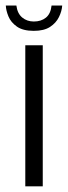

<svg xmlns="http://www.w3.org/2000/svg" viewBox="-36 -654 238 674"><path d="M52.8 0V-495H114.1V0ZM82.5 -545.7Q44.4 -545.7 23.3 -560.7Q2.1 -575.6 -6.4 -596.5Q-14.9 -617.3 -15.6 -634.5H21.5Q25.1 -606.5 42 -592.5Q58.9 -578.5 82.8 -578.5Q108.3 -578.5 125.1 -592Q141.9 -605.5 145 -634.5H182.4Q181 -614.5 170.8 -593.9Q160.7 -573.3 139.6 -559.5Q118.5 -545.7 82.5 -545.7Z"/></svg>

Font: Alumni Sans SC Thin
Style: Regular
Weight: 100
Designer: Robert E. Leuschke
Foundry: Robert E. Leuschke
Version: Version 1.018